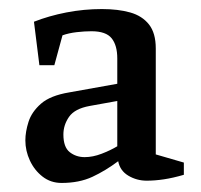

<svg xmlns="http://www.w3.org/2000/svg" viewBox="-20 -673 444 424"><path d="M116 -269Q92 -269 74 -283Q56 -297 46 -318.5Q36 -340 36 -363Q36 -382 43 -404Q50 -426 70.5 -444Q91 -462 133 -469L239 -488V-544Q239 -573 226.5 -588.5Q214 -604 182 -604Q167 -604 149.5 -602Q132 -600 118 -595L100 -529H67L55 -625Q88 -638 126.5 -645.5Q165 -653 205 -653Q241 -653 267.5 -645.5Q294 -638 309 -619Q324 -600 324 -566V-332L386 -314V-287Q362 -280 342 -277Q322 -274 304 -274Q282 -274 263.5 -285Q245 -296 241 -317Q213 -296 184 -282.5Q155 -269 116 -269ZM167 -326Q185 -326 204.5 -333.5Q224 -341 239 -350V-450L178 -439Q145 -433 132.5 -415Q120 -397 120 -376Q120 -348 134 -337Q148 -326 167 -326Z"/></svg>

Font: Manuale Medium
Style: Regular
Weight: 500
Designer: Eduardo Tunni / Pablo Cosgaya
Foundry: Eduardo Tunni / Pablo Cosgaya
Version: Version 1.002